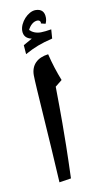

<svg xmlns="http://www.w3.org/2000/svg" viewBox="-87 -930 426 832"><g transform="rotate(-10 126.5 -514.5)"><path d="M59 -710C101 -733 129 -744 182 -757L185 -797C166 -794 151 -792 139 -792C118 -792 102 -799 90 -811C99 -830 115 -845 133 -845C141 -845 146 -839 146 -833L145 -830L165 -825C169 -833 171 -842 171 -851C171 -877 158 -891 132 -891C99 -891 60 -849 60 -812C60 -791 71 -777 95 -772L56 -750ZM105 -138 157 -146C161 -255 162 -341 162 -388C162 -431 162 -485 161 -549L191 -573C176 -611 163 -651 153 -693C104 -687 76 -659 76 -614C76 -572 95 -327 105 -138Z"/></g></svg>

Font: Noto Naskh Arabic UI Medium
Style: Regular
Weight: 500
Designer: Monotype Design Team, David Williams, Mohamad Dakak and Nizar Qandah
Foundry: Monotype Imaging Inc.
Version: Version 2.014